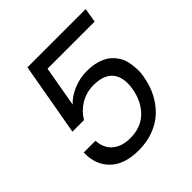

<svg xmlns="http://www.w3.org/2000/svg" viewBox="-193 -868 1014 1014"><g transform="rotate(-45 314.0 -361.0)"><path d="M165 -724.1H600.1L586.9 -644H234.9L194.8 -416Q223.6 -447.8 272 -468.3Q320.3 -488.8 372.1 -488.8Q414.6 -488.8 448.5 -478.8Q482.4 -468.8 504.2 -451.7Q525.9 -434.6 541 -411.4Q556.2 -388.2 561.5 -361.6Q566.9 -335 568.1 -306.4Q569.3 -277.8 563 -250Q553.7 -196.3 530.5 -151.4Q507.3 -106.4 471.4 -71.8Q435.5 -37.1 384 -17.6Q332.5 2 271 2Q165.5 2 110.1 -51.8Q54.7 -105.5 57.1 -195.8H145Q147.9 -138.7 185.1 -106.9Q222.2 -75.2 285.2 -75.2Q364.3 -75.2 413.1 -122.6Q461.9 -169.9 476.1 -248Q489.7 -326.2 456.8 -368.7Q423.8 -411.1 346.2 -411.1Q292 -411.1 248.8 -385.5Q205.6 -359.9 179.2 -315.9H92.8Z"/></g></svg>

Font: SVN-Poppins
Style: Italic
Weight: 400
Italic angle: -10°
Designer: Ninad Kale (Devanagari), Jonny Pinhorn (Latin)
Foundry: Indian Type Foundry
Version: Version 3.002 2017